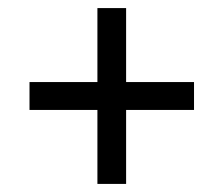

<svg xmlns="http://www.w3.org/2000/svg" viewBox="-20 -595 554 475"><path d="M221 -140H292V-323H460V-392H292V-575H221V-392H53V-323H221Z"/></svg>

Font: Noto Serif SemiCondensed
Style: Bold
Weight: 700
Width: 4
Designer: Monotype Design Team
Foundry: Monotype Imaging Inc.
Version: Version 2.015